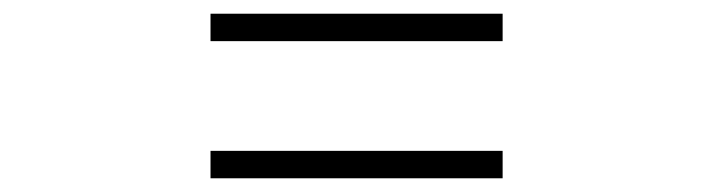

<svg xmlns="http://www.w3.org/2000/svg" viewBox="-20 -520 1040 280"><path d="M713 -460V-500H287V-460ZM713 -260V-300H287V-260Z"/></svg>

Font: Noto Serif CJK TC
Style: Regular
Weight: 400
Designer: Ryoko NISHIZUKA 西塚涼子 (kana & ideographs); Frank Grießhammer (Latin, Greek & Cyrillic); Wenlong ZHANG 张文龙 (bopomofo); San
Foundry: Adobe
Version: Version 2.001;hotconv 1.1.0;makeotfexe 2.6.0